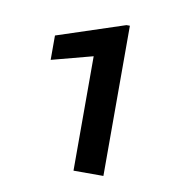

<svg xmlns="http://www.w3.org/2000/svg" viewBox="-54 -764 448 485"><g transform="rotate(10 170.0 -521.5)"><path d="M241.7 -329.1H165V-622.6L59.6 -594.7V-657.2L232.9 -714.4H241.7Z"/></g></svg>

Font: RobotoDraft
Style: Regular
Weight: 400
Designer: Google
Foundry: Google
Version: Version 2.000988-w1; 2014